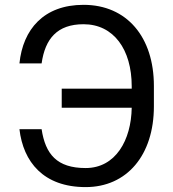

<svg xmlns="http://www.w3.org/2000/svg" viewBox="-20 -757 710 787"><path d="M150.6 -227.3H59.7C75.3 -93.8 157.7 9.9 331 9.9C500 9.9 610.8 -120.7 610.8 -321V-404.8C610.8 -605.1 500 -737.2 322.4 -737.2C159.1 -737.2 73.9 -636.4 59.7 -497.2H150.6C164.8 -598 214.5 -657.7 322.4 -657.7C446 -657.7 519.9 -554 519.9 -403.4V-393.5H233V-315.3H519.9C517.8 -182.2 453.8 -68.2 331 -68.2C213.1 -68.2 166.2 -125 150.6 -227.3Z"/></svg>

Font: Magic Ui Pro
Style: Regular
Weight: 400
Designer: Stefan Endress, Andreas Faust
Version: Version 1.000;FEAKit 1.0